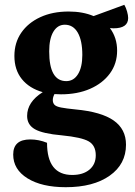

<svg xmlns="http://www.w3.org/2000/svg" viewBox="-20 -510 562 800"><path d="M234 -117Q220 -117 207 -118Q200 -105 200 -93Q200 -81 207 -73.5Q214 -66 234.5 -62Q255 -58 295 -54Q402 -44 453.5 -8Q505 28 505 93Q505 174 437 222Q369 270 254 270Q154 270 94.5 233Q35 196 35 134Q35 71 106 71Q142 71 176 85Q176 219 281 219Q326 219 352.5 197Q379 175 379 137Q379 96 349.5 79Q320 62 238 54Q158 47 125.5 28.5Q93 10 93 -27Q93 -85 158 -126Q102 -142 71 -180.5Q40 -219 40 -277Q40 -332 68.5 -373.5Q97 -415 148 -438.5Q199 -462 266 -462Q325 -462 370 -443L498 -490Q505 -478 509.5 -462Q514 -446 514 -435Q514 -392 453 -392Q446 -392 438 -393Q468 -353 468 -299Q468 -245 438 -204Q408 -163 355.5 -140Q303 -117 234 -117ZM256 -172Q287 -172 305 -201Q323 -230 323 -281Q323 -341 304 -374Q285 -407 250 -407Q220 -407 202.5 -378Q185 -349 185 -296Q185 -172 256 -172Z"/></svg>

Font: Petrona ExtraBold
Style: Regular
Weight: 800
Designer: Ringo R. Seeber
Foundry: Ringo R. Seeber
Version: Version 2.001; ttfautohint (v1.8.3)